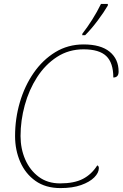

<svg xmlns="http://www.w3.org/2000/svg" viewBox="-20 -951 626 981"><path d="M289 10Q213 10 161.5 -26.5Q110 -63 83.5 -123.5Q57 -184 57 -256Q57 -345 81.5 -428.5Q106 -512 152 -578.5Q198 -645 262.5 -684.5Q327 -724 407 -724Q495 -724 540.5 -686.5Q586 -649 586 -585Q586 -555 559 -555Q559 -630 523 -664.5Q487 -699 407 -699Q331 -699 271 -660Q211 -621 169.5 -556.5Q128 -492 106.5 -413.5Q85 -335 85 -256Q85 -191 109 -136Q133 -81 178 -47.5Q223 -14 287 -14Q359 -14 403.5 -37Q448 -60 477 -106Q485 -103 485 -92Q485 -68 461.5 -44.5Q438 -21 394.5 -5.5Q351 10 289 10ZM400 -771 401 -779Q426 -811 451 -850.5Q476 -890 496 -931H531V-923Q512 -890 479.5 -846.5Q447 -803 415 -771Z"/></svg>

Font: Noto Serif Thin
Style: Italic
Weight: 100
Italic angle: -12°
Designer: Monotype Design Team
Foundry: Monotype Imaging Inc.
Version: Version 2.014; ttfautohint (v1.8.4.7-5d5b)